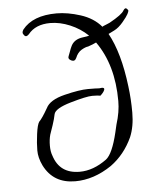

<svg xmlns="http://www.w3.org/2000/svg" viewBox="-47 -641 590 698"><g transform="rotate(-5 247.5 -292.0)"><path d="M422 -312Q428 -266 428 -215.5Q428 -165 412 -127Q384 -66 333 -29Q268 15 200 15Q120 15 86 -53Q72 -82 72 -108.5Q72 -135 76.5 -168.5Q81 -202 88 -212Q100 -224 120 -259Q134 -288 189 -301.5Q244 -315 274.5 -315Q305 -315 316 -314Q338 -318 333 -306Q330 -298 318 -287Q309 -289 288 -289Q267 -289 208.5 -272Q150 -255 146 -234Q143 -218 135.5 -195.5Q128 -173 124 -162Q119 -144 119 -122Q119 -100 125 -85Q146 -18 219 -18Q269 -18 318 -54Q342 -73 360 -148Q366 -174 367 -178Q381 -222 381 -262Q381 -394 319 -481Q307 -475 289 -469Q279 -468 264.5 -459.5Q250 -451 242 -431Q236 -418 223.5 -424Q211 -430 215 -439.5Q219 -449 222 -458Q225 -467 228 -473Q239 -500 274 -504Q290 -506 296 -508Q268 -535 231 -550.5Q194 -566 159 -566Q105 -566 78 -532Q68 -522 62 -528.5Q56 -535 56 -540Q56 -545 60 -551Q98 -599 185 -599Q225 -599 272 -584Q319 -569 347 -536Q349 -538 361 -542.5Q373 -547 374 -548Q421 -574 428 -588Q435 -599 440.5 -594Q446 -589 446 -586Q446 -583 441.5 -574Q437 -565 421 -546Q405 -527 389 -519L367 -508Q407 -436 422 -312Z"/></g></svg>

Font: Ruge Boogie
Style: Regular
Weight: 400
Version: Version 1.003